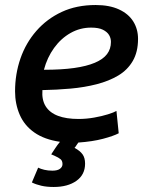

<svg xmlns="http://www.w3.org/2000/svg" viewBox="-20 -555 600 765"><path d="M194 190Q166 190 144.5 185Q123 180 107 172L132 113Q142 118 156.5 121.5Q171 125 189 125Q209 125 219 117.5Q229 110 229 99Q229 86 221.5 79.5Q214 73 196 65L184 60Q192 48 200.5 35Q209 22 219 10Q157 1 117 -27Q77 -55 58.5 -98Q40 -141 40 -191Q40 -260 61.5 -322Q83 -384 125 -432Q167 -480 226 -507.5Q285 -535 361 -535Q416 -535 454 -517.5Q492 -500 511 -469.5Q530 -439 530 -400Q530 -348 509 -312Q488 -276 451 -254Q414 -232 365.5 -219.5Q317 -207 261.5 -202Q206 -197 149 -196Q146 -157 162 -131.5Q178 -106 211 -93.5Q244 -81 293 -81Q324 -81 355 -86.5Q386 -92 410 -99.5Q434 -107 444 -113L453 -24Q432 -13 390.5 -2Q349 9 292 13Q288 18 284.5 24Q281 30 277 34Q299 46 309 60Q319 74 319 97Q319 141 284.5 165.5Q250 190 194 190ZM155 -277Q225 -277 275 -284Q325 -291 358 -305Q391 -319 406.5 -339.5Q422 -360 422 -388Q422 -403 414.5 -415.5Q407 -428 390 -436.5Q373 -445 343 -445Q299 -445 261 -423.5Q223 -402 195.5 -364Q168 -326 155 -277Z"/></svg>

Font: Ubuntu Sans Mono Medium
Style: Italic
Weight: 500
Italic angle: -13.5°
Monospace: yes
Designer: Dalton Maag Ltd
Foundry: Dalton Maag Ltd
Version: Version 1.006